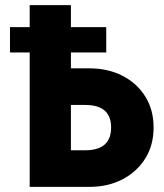

<svg xmlns="http://www.w3.org/2000/svg" viewBox="-20 -730 640 750"><path d="M19 -525V-624H96V-710H257V-624H395V-525H257V-463H329Q402 -463 458.5 -434Q515 -405 547.5 -353Q580 -301 580 -232Q580 -163 547.5 -111Q515 -59 458.5 -29.5Q402 0 329 0H96V-525ZM257 -320V-143H313Q414 -143 414 -232Q414 -320 313 -320Z"/></svg>

Font: Geist Mono ExtraBold
Style: Regular
Weight: 800
Monospace: yes
Designer: Basement.studio, Andrés Briganti, Mateo Zaragoza
Foundry: Basement.studio, Vercel, Andrés Briganti, Guido Ferreyra, Mateo Zaragoza
Version: Version 1.500; ttfautohint (v1.8.4.7-5d5b)